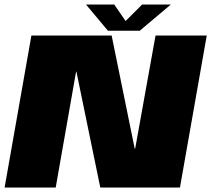

<svg xmlns="http://www.w3.org/2000/svg" viewBox="-32 -833 938 853"><path d="M-11.5 0H215.5L306 -514.5H307.5L413.5 0H767.5L886.5 -675H659L568.5 -172.5H566.5L464 -675H107.5ZM447.5 -696.5H589L727 -813H599.5L526 -739.5L475.5 -813H350Z"/></svg>

Font: Anybody Black
Style: Italic
Weight: 900
Italic angle: -10°
Designer: Tyler Finck
Foundry: Etcetera Type Company
Version: Version 1.113;gftools[0.9.25]